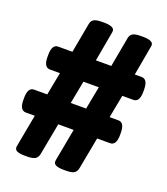

<svg xmlns="http://www.w3.org/2000/svg" viewBox="-132 -776 754 868"><g transform="rotate(20 244.5 -342.0)"><path d="M87 2Q63 2 50 -4Q37 -10 40 -27L69 -183H26Q-4 -183 -4 -233V-243Q-4 -293 26 -293H89L110 -403H62Q32 -403 32 -453V-463Q32 -513 62 -513H130L156 -655Q159 -673 171.5 -679.5Q184 -686 209 -686H222Q245 -686 258.5 -679.5Q272 -673 269 -658L243 -513H317L343 -655Q346 -673 358.5 -679.5Q371 -686 396 -686H409Q432 -686 445.5 -679.5Q459 -673 456 -658L430 -513H463Q493 -513 493 -463V-453Q493 -403 463 -403H410L389 -293H431Q461 -293 461 -243V-233Q461 -183 431 -183H369L340 -29Q336 -11 324 -4.5Q312 2 288 2H275Q251 2 237.5 -4Q224 -10 227 -27L256 -183H182L153 -29Q149 -11 136.5 -4.5Q124 2 100 2ZM202 -293H276L297 -403H223Z"/></g></svg>

Font: Asap Semi Condensed
Style: Bold
Weight: 700
Width: 4
Designer: Pablo Cosgaya
Foundry: Omnibus-Type
Version: Version 3.001; ttfautohint (v1.8.4.7-5d5b)